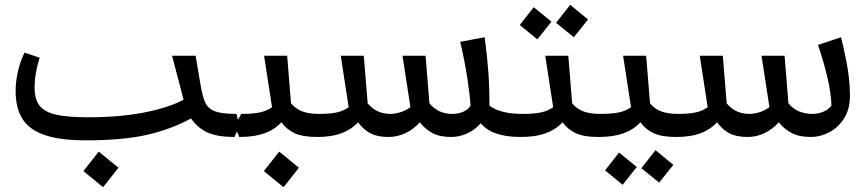

<svg xmlns="http://www.w3.org/2000/svg" viewBox="-20 -570 3612 799"><path d="M976 -47 956 0Q885 0 844 -18.5Q803 -37 775 -77Q690 -31 590 -8.5Q490 14 337 14Q230 14 166 -8Q102 -30 73.5 -75Q45 -120 45 -192Q45 -230 54.5 -272Q64 -314 82 -351L145 -330Q124 -264 124 -205Q124 -157 144.5 -130.5Q165 -104 212.5 -93Q260 -82 345 -82L346 -80L347 -82Q479 -82 580.5 -102Q682 -122 744 -155L696 -338H794L814 -220Q823 -166 835 -141.5Q847 -117 875.5 -106.5Q904 -96 964 -96ZM327 142 391 61 473 128 409 209Z M1320 -45 1300 0Q1240 0 1206.5 -15.5Q1173 -31 1151 -61Q1122 -30 1080 -15Q1038 0 976 0L956 -46L984 -96Q1034 -96 1063 -102.5Q1092 -109 1112 -124L1079 -338H1175L1191 -140Q1211 -116 1239 -106Q1267 -96 1308 -96ZM1078 142 1142 61 1224 128 1160 209Z M2166 -47 2146 0Q2027 0 1981 -57Q1956 -29 1923.5 -14.5Q1891 0 1857 0Q1810 0 1780 -16Q1750 -32 1727 -61Q1700 -31 1666.5 -15.5Q1633 0 1597 0Q1550 0 1521 -15.5Q1492 -31 1470 -61Q1441 -30 1400 -15Q1359 0 1300 0L1280 -46L1308 -96Q1355 -96 1383 -102.5Q1411 -109 1431 -124L1398 -338H1494L1510 -140Q1546 -96 1605 -96Q1624 -96 1646.5 -103Q1669 -110 1688 -124L1655 -338H1751L1767 -140Q1803 -96 1862 -96Q1885 -96 1905.5 -104Q1926 -112 1938 -130Q1936 -172 1924.5 -246.5Q1913 -321 1895 -396L1997 -415Q2008 -330 2012.5 -267Q2017 -204 2017 -130Q2063 -96 2154 -96Z M2490 -45 2470 0Q2410 0 2376.5 -15.5Q2343 -31 2321 -61Q2292 -30 2250 -15Q2208 0 2146 0L2126 -46L2154 -96Q2204 -96 2233 -102.5Q2262 -109 2282 -124L2249 -338H2345L2361 -140Q2381 -116 2409 -106Q2437 -96 2478 -96ZM2294 -475 2353 -550 2427 -489 2368 -415ZM2143 -466 2201 -540 2275 -480 2216 -406Z M2814 -45 2794 0Q2734 0 2700.5 -15.5Q2667 -31 2645 -61Q2616 -30 2574 -15Q2532 0 2470 0L2450 -46L2478 -96Q2528 -96 2557 -102.5Q2586 -109 2606 -124L2573 -338H2669L2685 -140Q2705 -116 2733 -106Q2761 -96 2802 -96ZM2649 130 2708 55 2782 116 2723 190ZM2498 139 2556 65 2630 125 2571 199Z M3517 -171Q3517 -114 3491.5 -75.5Q3466 -37 3429 -18.5Q3392 0 3356 0Q3306 0 3275 -16Q3244 -32 3221 -61Q3194 -31 3160.5 -15.5Q3127 0 3091 0Q3044 0 3015 -15.5Q2986 -31 2964 -61Q2935 -30 2894 -15Q2853 0 2794 0L2774 -46L2802 -96Q2849 -96 2877 -102.5Q2905 -109 2925 -124L2892 -338H2988L3004 -140Q3040 -96 3099 -96Q3118 -96 3140.5 -103Q3163 -110 3182 -124L3149 -338H3245L3261 -140Q3297 -96 3361 -96Q3384 -96 3406 -105Q3428 -114 3440 -131Q3439 -180 3423.5 -246.5Q3408 -313 3384 -383L3480 -415Q3499 -338 3508 -281Q3517 -224 3517 -171Z"/></svg>

Font: FiraGO
Style: Italic
Weight: 400
Italic angle: -8°
Designer: bBox Type GmbH
Foundry: bBox Type GmbH
Version: Version 1.001